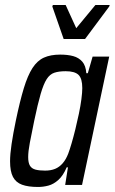

<svg xmlns="http://www.w3.org/2000/svg" viewBox="-20 -735 456 763"><path d="M131 8Q92 8 67.5 -1Q43 -10 31.5 -32Q20 -54 20 -94Q20 -122 26 -162.5Q32 -203 43 -256Q59 -333 74.5 -384Q90 -435 109 -464.5Q128 -494 154.5 -506Q181 -518 219 -518Q249 -518 271 -512Q293 -506 307 -490Q321 -474 323 -444H329L348 -510H414L306 0H239L250 -70H245Q231 -37 212 -20Q193 -3 172.5 2.5Q152 8 131 8ZM159 -57Q182 -57 199 -64Q216 -71 229 -86Q242 -101 251 -124Q257 -140 264.5 -165.5Q272 -191 279.5 -221.5Q287 -252 293.5 -283Q300 -314 303.5 -341Q307 -368 307 -385Q307 -423 292 -437.5Q277 -452 241 -452Q214 -452 196 -446Q178 -440 165.5 -420.5Q153 -401 141.5 -361.5Q130 -322 116 -255Q105 -202 98.5 -167.5Q92 -133 92 -111Q92 -88 99 -76.5Q106 -65 121 -61Q136 -57 159 -57ZM233 -580 188 -709 190 -715H241L283 -623L359 -715H416L414 -709L318 -580Z"/></svg>

Font: Saira Condensed
Style: Italic
Weight: 400
Width: 3
Italic angle: -12°
Designer: Hector Gatti with collaboration of the Omnibus-Type team
Foundry: Omnibus-Type
Version: Version 1.100